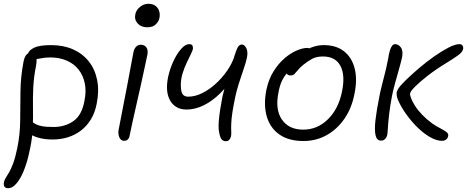

<svg xmlns="http://www.w3.org/2000/svg" viewBox="-30 -732 2464 1013"><path d="M248 4Q203 4 169 -6.5Q135 -17 116.5 -33.5Q98 -50 101 -67Q103 -78 108.5 -85Q114 -92 126 -92Q135 -92 141.5 -87.5Q148 -83 158.5 -77Q169 -71 190.5 -66.5Q212 -62 252 -62Q312 -62 356.5 -92.5Q401 -123 415 -197Q426 -249 417.5 -291.5Q409 -334 384.5 -365Q360 -396 321.5 -412.5Q283 -429 234 -429Q208 -429 181.5 -423.5Q155 -418 140 -418Q131 -418 125 -422Q119 -426 117.5 -433Q116 -440 117 -447Q122 -467 150.5 -480.5Q179 -494 240 -494Q305 -494 355.5 -471.5Q406 -449 438.5 -408Q471 -367 482.5 -310Q494 -253 480 -184Q471 -137 449.5 -102Q428 -67 397.5 -43.5Q367 -20 329 -8Q291 4 248 4ZM13 261Q3 261 -2.5 257Q-8 253 -9.5 245.5Q-11 238 -9 228Q-6 216 1.5 204.5Q9 193 19 175.5Q29 158 40 128.5Q51 99 61 50Q76 -22 76.5 -97Q77 -172 78 -250Q79 -328 94 -406Q99 -432 110 -444Q121 -456 137 -456Q149 -456 155.5 -446Q162 -436 163 -420Q164 -404 160 -384Q148 -324 145.5 -269.5Q143 -215 144 -163.5Q145 -112 143 -60.5Q141 -9 130 46Q120 98 106.5 138.5Q93 179 77.5 206Q62 233 46 247Q30 261 13 261Z M625 11Q613 11 605.5 2Q598 -7 595.5 -22Q593 -37 597 -53Q613 -137 624.5 -195Q636 -253 644 -296Q652 -339 659 -376.5Q666 -414 674 -456Q676 -468 681.5 -477Q687 -486 694.5 -491Q702 -496 713 -496Q731 -496 741.5 -483Q752 -470 748 -445Q743 -422 734 -379.5Q725 -337 713.5 -285Q702 -233 690 -181Q678 -129 668.5 -85.5Q659 -42 654 -17Q652 -4 644.5 3.5Q637 11 625 11ZM747 -588Q715 -588 696.5 -608Q678 -628 684 -657Q689 -680 709 -696Q729 -712 753 -712Q776 -712 790.5 -701Q805 -690 810 -672.5Q815 -655 811 -636Q808 -620 792.5 -604Q777 -588 747 -588Z M954 -154Q921 -154 898 -169Q875 -184 863 -210.5Q851 -237 851 -271Q851 -307 862 -346.5Q873 -386 890.5 -420.5Q908 -455 928.5 -477Q949 -499 968 -499Q975 -499 979.5 -497Q984 -495 986 -490Q988 -485 988 -477Q988 -469 978.5 -449.5Q969 -430 956 -403Q943 -376 933.5 -345.5Q924 -315 924 -283Q924 -263 927.5 -249Q931 -235 940 -228.5Q949 -222 963 -222Q999 -222 1036.5 -240.5Q1074 -259 1108 -290Q1142 -321 1167 -357Q1192 -393 1204 -427L1201 -327Q1170 -277 1129.5 -237.5Q1089 -198 1044 -176Q999 -154 954 -154ZM1162 13Q1142 13 1134.5 -4.5Q1127 -22 1124 -47Q1122 -66 1124.5 -95.5Q1127 -125 1132.5 -159Q1138 -193 1144 -224Q1149 -247 1157 -275.5Q1165 -304 1174 -333.5Q1183 -363 1191.5 -389Q1200 -415 1205 -431Q1214 -461 1222.5 -479Q1231 -497 1246 -497Q1260 -497 1269.5 -478Q1279 -459 1273 -429Q1269 -407 1256 -369.5Q1243 -332 1230.5 -292.5Q1218 -253 1212 -224Q1202 -177 1196.5 -141.5Q1191 -106 1190 -79Q1189 -55 1190 -40Q1191 -25 1189 -14Q1187 -4 1180.5 4.5Q1174 13 1162 13Z M1571 12Q1493 12 1444 -22.5Q1395 -57 1377.5 -117.5Q1360 -178 1375 -256Q1387 -314 1413.5 -356Q1440 -398 1472.5 -425.5Q1505 -453 1536.5 -466Q1568 -479 1589 -479Q1597 -479 1602 -477Q1607 -475 1609.5 -470.5Q1612 -466 1610 -458Q1606 -442 1598 -429.5Q1590 -417 1567 -405Q1527 -385 1501.5 -363Q1476 -341 1461 -312.5Q1446 -284 1439 -243Q1421 -154 1457.5 -101Q1494 -48 1570 -48Q1645 -48 1701 -103.5Q1757 -159 1775 -252Q1792 -337 1765.5 -385.5Q1739 -434 1674 -434Q1640 -434 1617.5 -422Q1595 -410 1570 -390Q1551 -374 1541 -361.5Q1531 -349 1523.5 -341.5Q1516 -334 1503 -334Q1490 -334 1485 -341Q1480 -348 1483 -363Q1487 -383 1505.5 -406Q1524 -429 1552 -449Q1580 -469 1612.5 -481.5Q1645 -494 1678 -494Q1744 -494 1785.5 -461Q1827 -428 1841.5 -370Q1856 -312 1840 -236Q1826 -162 1787.5 -106Q1749 -50 1693.5 -19Q1638 12 1571 12Z M2303 11Q2273 11 2239 -8.5Q2205 -28 2172.5 -60Q2140 -92 2113.5 -129Q2087 -166 2072 -200Q2065 -215 2063.5 -226Q2062 -237 2063 -246Q2065 -251 2067.5 -257Q2070 -263 2074 -268Q2085 -284 2114 -312Q2143 -340 2181 -372.5Q2219 -405 2259.5 -433.5Q2300 -462 2335.5 -480.5Q2371 -499 2394 -499Q2402 -499 2406 -496Q2410 -493 2412 -488.5Q2414 -484 2414 -479Q2414 -459 2386 -439.5Q2358 -420 2327 -401Q2271 -367 2228.5 -334Q2186 -301 2161 -276Q2136 -251 2134 -240Q2132 -232 2138.5 -214.5Q2145 -197 2159.5 -174Q2174 -151 2197 -127Q2220 -103 2250 -81Q2270 -67 2289.5 -57Q2309 -47 2322 -38Q2335 -29 2335 -19Q2335 -11 2331 -4Q2327 3 2319.5 7Q2312 11 2303 11ZM1981 10Q1958 10 1951.5 -18Q1945 -46 1951 -98.5Q1957 -151 1972 -225Q1977 -251 1984.5 -281Q1992 -311 2000.5 -343.5Q2009 -376 2015 -409Q2017 -417 2018.5 -424.5Q2020 -432 2021 -441Q2025 -460 2029.5 -472.5Q2034 -485 2040 -492Q2046 -499 2054 -499Q2073 -499 2085.5 -481Q2098 -463 2091 -428Q2086 -405 2075.5 -368.5Q2065 -332 2054.5 -293.5Q2044 -255 2038 -225Q2028 -172 2023 -128.5Q2018 -85 2016.5 -57Q2015 -29 2013 -20Q2011 -11 2006.5 -4.5Q2002 2 1996 6Q1990 10 1981 10Z"/></svg>

Font: Shantell Sans Light
Style: Italic
Weight: 300
Italic angle: -11°
Designer: Stephen Nixon, Anya Danilova, Shantell Martin
Foundry: Arrow Type
Version: Version 1.008;[ac192a2d6]